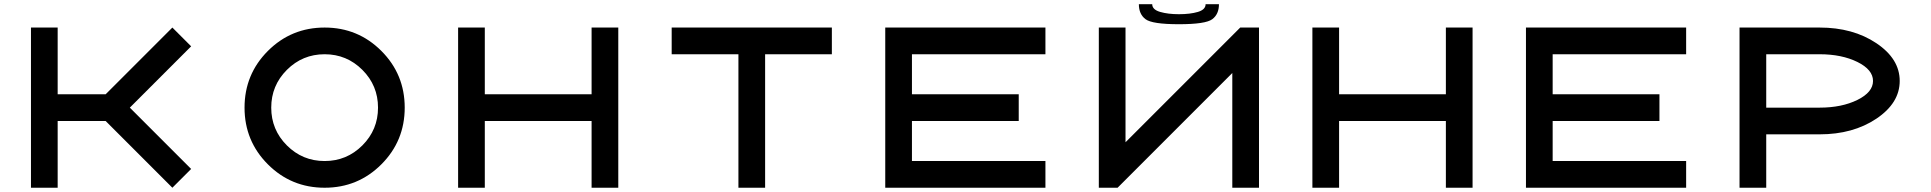

<svg xmlns="http://www.w3.org/2000/svg" viewBox="-20 -879 9040 899"><path d="M474.6 -437.5 787.1 -750 875 -662.1 587.9 -375 875 -87.9 787.1 0 474.6 -312.5H250V0H125V-750H250V-437.5Z M1500 -125Q1603.5 -125 1676.8 -198.2Q1750 -271.5 1750 -375Q1750 -478.5 1676.8 -551.8Q1603.5 -625 1500 -625Q1396.5 -625 1323.2 -551.8Q1250 -478.5 1250 -375Q1250 -271.5 1323.2 -198.2Q1396.5 -125 1500 -125ZM1500 0Q1343.8 0 1234.4 -109.4Q1125 -218.8 1125 -375Q1125 -531.2 1234.4 -640.6Q1343.8 -750 1500 -750Q1656.2 -750 1765.6 -640.6Q1875 -531.2 1875 -375Q1875 -218.8 1765.6 -109.4Q1656.2 0 1500 0Z M2250 -312.5V0H2125V-750H2250V-437.5H2750V-750H2875V0H2750V-312.5Z M3562.5 -625V0H3437.5V-625H3125V-750H3875V-625Z M4250 -125H4875V0H4125V-750H4875V-625H4250V-437.5H4750V-312.5H4250Z M5750 -537.1 5212.9 0H5125V-750H5250V-212.9L5787.1 -750H5875V0H5750ZM5625 -859.4H5687.5Q5687.5 -812.5 5656.2 -789.1Q5625 -765.6 5500 -765.6Q5375 -765.6 5343.8 -789.1Q5312.5 -812.5 5312.5 -859.4H5375Q5375 -834 5412.1 -823.2Q5449.2 -812.5 5500 -812.5Q5552.7 -812.5 5588.9 -823.2Q5625 -834 5625 -859.4Z M6250 -312.5V0H6125V-750H6250V-437.5H6750V-750H6875V0H6750V-312.5Z M7250 -125H7875V0H7125V-750H7875V-625H7250V-437.5H7750V-312.5H7250Z M8125 -750H8500Q8656.2 -750 8765.6 -676.8Q8875 -603.5 8875 -500Q8875 -396.5 8765.6 -323.2Q8656.2 -250 8500 -250H8250V0H8125ZM8250 -625V-375H8500Q8603.5 -375 8676.8 -411.1Q8750 -447.3 8750 -500Q8750 -552.7 8676.8 -588.9Q8603.5 -625 8500 -625Z"/></svg>

Font: Xanmono
Style: Regular
Weight: 400
Designer: GGBotNet
Foundry: GGBotNet
Version: 1.00